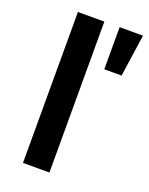

<svg xmlns="http://www.w3.org/2000/svg" viewBox="-140 -815 687 887"><g transform="rotate(20 203.0 -371.0)"><path d="M86 -742H216V0H86ZM291 -742H406L376 -535H291Z"/></g></svg>

Font: Montserrat arm Medium
Style: Regular
Weight: 500
Designer: Julieta Ulanovsky
Foundry: Julieta Ulanovsky
Version: Version 6.000;PS 006.000;hotconv 1.0.88;makeotf.lib2.5.64775